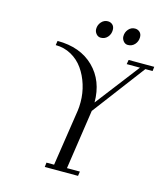

<svg xmlns="http://www.w3.org/2000/svg" viewBox="-127 -980 937 1078"><g transform="rotate(15 341.5 -441.0)"><path d="M117.2 -676.8 121.1 -702.1Q253.9 -702.1 332.5 -625Q411.1 -547.9 411.1 -421.9L606.9 -676.8H529.8L534.2 -702.1H683.1L680.2 -676.8H638.2L408.2 -372.1L356.9 -25.9H432.1L428.2 0H234.9L237.8 -25.9H282.2L332 -354Q335 -375 335 -402.8Q335 -455.1 319.8 -503.9Q304.7 -552.7 277.3 -591.6Q250 -630.4 208.3 -653.6Q166.5 -676.8 117.2 -676.8ZM313 -823.2Q313 -846.7 328.4 -864.3Q343.8 -881.8 366.2 -881.8Q382.3 -881.8 393.6 -871.3Q404.8 -860.8 404.8 -841.8Q404.8 -816.9 389.4 -799.6Q374 -782.2 350.1 -782.2Q334.5 -782.2 323.7 -794.9Q313 -807.6 313 -823.2ZM471.2 -823.2Q471.2 -846.7 486.3 -864.3Q501.5 -881.8 523.9 -881.8Q540 -881.8 551.5 -871.3Q563 -860.8 563 -841.8Q563 -817.4 547.4 -799.8Q531.7 -782.2 507.8 -782.2Q492.2 -782.2 481.7 -794.9Q471.2 -807.6 471.2 -823.2Z"/></g></svg>

Font: Dehuti Alt
Style: Italic
Weight: 400
Version: Version 1.2